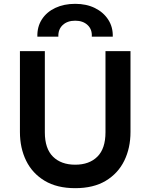

<svg xmlns="http://www.w3.org/2000/svg" viewBox="-20 -967 785 1002"><path d="M372.5 15Q277.5 15 213.2 -23.5Q149 -62 116.5 -128.2Q84 -194.5 84 -278V-700H214V-276.5Q214 -191.5 256.5 -149.5Q299 -107.5 372.5 -107.5Q446 -107.5 488.2 -149.5Q530.5 -191.5 530.5 -276.5V-700H661V-278Q661 -194.5 628.5 -128.2Q596 -62 532 -23.5Q468 15 372.5 15ZM175 -775.5Q173.5 -827 198.5 -865.8Q223.5 -904.5 268.8 -925.8Q314 -947 372.5 -947Q431 -947 475.5 -925Q520 -903 545 -864.2Q570 -825.5 568.5 -775.5H459Q461.5 -813.5 437.2 -836.2Q413 -859 372.5 -859Q331.5 -859 307.2 -836.2Q283 -813.5 284.5 -775.5Z"/></svg>

Font: Geologica Medium
Style: Regular
Weight: 500
Designer: Sindre Bremnes, Frode Helland
Foundry: Monokrom Skriftforlag AS
Version: Version 1.010;gftools[0.9.28]